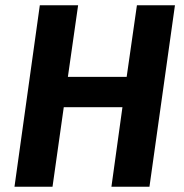

<svg xmlns="http://www.w3.org/2000/svg" viewBox="-20 -712 700 732"><path d="M180.2 0H35.2L131.8 -691.9H277.8L238.8 -418.9H462.9L502 -691.9H647L549.8 0H404.8L446.8 -303.2H223.1Z"/></svg>

Font: FiraGO SemiBold
Style: Italic
Weight: 600
Italic angle: -8°
Designer: bBox Type GmbH
Foundry: bBox Type GmbH
Version: Version 1.001;PS 001.001;hotconv 1.0.88;makeotf.lib2.5.64775